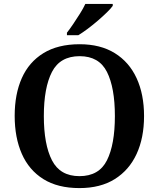

<svg xmlns="http://www.w3.org/2000/svg" viewBox="-20 -951 812 981"><path d="M386 10Q275 10 201.5 -36Q128 -82 91.5 -165Q55 -248 55 -359Q55 -470 91.5 -552Q128 -634 202 -679.5Q276 -725 387 -725Q493 -725 566.5 -679.5Q640 -634 678 -551.5Q716 -469 716 -358Q716 -247 678 -164.5Q640 -82 566.5 -36Q493 10 386 10ZM386 -51Q486 -51 526.5 -132Q567 -213 567 -358Q567 -503 526.5 -583.5Q486 -664 387 -664Q287 -664 245.5 -583.5Q204 -503 204 -358Q204 -213 245.5 -132Q287 -51 386 -51ZM322 -784Q337 -803 354.5 -829Q372 -855 389 -882Q406 -909 416 -931H556V-921Q547 -908 526.5 -888Q506 -868 480.5 -846Q455 -824 429 -804.5Q403 -785 380 -771H322Z"/></svg>

Font: Noto Naskh Arabic SemiBold
Style: Regular
Weight: 600
Designer: Monotype Design Team, David Williams, Mohamad Dakak and Nizar Qandah
Foundry: Monotype Imaging Inc.
Version: Version 2.016